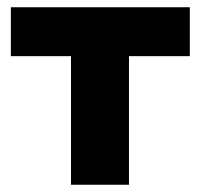

<svg xmlns="http://www.w3.org/2000/svg" viewBox="-20 -510 554 530"><path d="M176 0V-355H10V-490H504V-355H336V0Z"/></svg>

Font: Cantarell Extra Bold
Style: Regular
Weight: 800
Designer: Dave Crossland, Nikolaus Waxweiler, Florian Fecher, Jacques Le Bailly, Eben Sorkin, Alexei Vanyashin, Alexios Zavras, Em
Version: Version 0.303